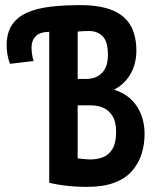

<svg xmlns="http://www.w3.org/2000/svg" viewBox="-20 -721 600 749"><path d="M320 8Q295 8 271 6.5Q247 5 222.5 1.5Q198 -2 172 -8V-597Q134 -596 118.5 -579Q103 -562 103 -536Q103 -523 105 -509.5Q107 -496 111 -483L19 -472Q12 -490 9 -508.5Q6 -527 6 -544Q6 -594 27.5 -625Q49 -656 87.5 -672.5Q126 -689 178 -695Q230 -701 292 -701Q371 -701 419.5 -680.5Q468 -660 490 -620.5Q512 -581 512 -523Q512 -474 490 -434Q468 -394 425 -371Q483 -353 513.5 -307Q544 -261 544 -198Q544 -158 532.5 -121Q521 -84 495.5 -54.5Q470 -25 426.5 -8.5Q383 8 320 8ZM333 -99Q358 -99 381 -107.5Q404 -116 418.5 -139.5Q433 -163 433 -207Q433 -245 419.5 -267.5Q406 -290 384 -300Q362 -310 334 -310H283V-103Q294 -102 308 -100.5Q322 -99 333 -99ZM283 -413H317Q341 -413 360 -423Q379 -433 390 -453.5Q401 -474 401 -506Q401 -559 380.5 -579.5Q360 -600 328 -600Q318 -600 305.5 -599.5Q293 -599 283 -598Z"/></svg>

Font: Ubuntu Sans Mono SemiBold
Style: Regular
Weight: 600
Monospace: yes
Designer: Dalton Maag Ltd
Foundry: Dalton Maag Ltd
Version: Version 1.006